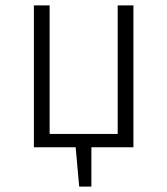

<svg xmlns="http://www.w3.org/2000/svg" viewBox="-20 -543 616 708"><path d="M472 0H317V145H272L259 0H105V-523H163V-49H414V-523H472Z"/></svg>

Font: Fira Sans Light
Style: Regular
Weight: 300
Designer: bBox Type GmbH & Carrois Corporate GbR & Edenspiekermann AG
Foundry: bBox Type GmbH & Carrois Corporate GbR & Edenspiekermann AG
Version: Version 4.301